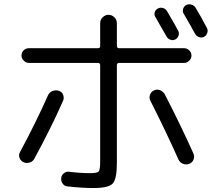

<svg xmlns="http://www.w3.org/2000/svg" viewBox="-20 -858 1040 920"><path d="M412.1 -28.3Q446.3 -28.3 453.1 -36.6Q460 -44.9 460 -85.9V-544.9Q460 -556.6 449.2 -556.6H118.2Q104.5 -556.6 93.8 -567.4Q83 -578.1 83 -592.3Q83 -606.4 93.3 -616.7Q103.5 -627 118.2 -627H449.2Q460 -627 460 -637.7V-747.1Q460 -763.7 472.2 -775.4Q484.4 -787.1 500 -787.1Q515.6 -787.1 527.8 -775.4Q540 -763.7 540 -747.1V-637.7Q540 -627 550.8 -627H862.3Q876 -627 886.7 -616.7Q897.5 -606.4 897.5 -592.3Q897.5 -578.1 886.7 -567.4Q876 -556.6 862.3 -556.6H550.8Q540 -556.6 540 -544.9V-77.1Q540 0 520 21.5Q500 43 426.8 43Q373 43 303.7 35.2Q289.1 34.2 280.3 22Q271.5 9.8 273.4 -4.9Q274.4 -18.6 286.1 -27.8Q297.9 -37.1 311.5 -35.2Q362.3 -28.3 412.1 -28.3ZM780.3 -804.7Q822.3 -733.4 834 -710Q839.8 -699.2 835.4 -687Q831.1 -674.8 819.8 -668.9Q808.6 -663.1 796.4 -667.5Q784.2 -671.9 778.3 -682.6Q748 -736.3 724.6 -776.4Q717.8 -787.1 721.2 -798.8Q724.6 -810.5 735.8 -816.9Q747.1 -823.2 760.3 -819.8Q773.4 -816.4 780.3 -804.7ZM958 -681.6Q946.3 -675.8 933.6 -680.2Q920.9 -684.6 914.1 -697.3Q894.5 -733.4 860.4 -792Q853.5 -802.7 857.4 -815.4Q861.3 -828.1 872.1 -834Q883.8 -839.8 897 -835.9Q910.2 -832 917 -821.3Q943.4 -778.3 971.7 -723.6Q977.5 -712.9 973.1 -700.2Q968.8 -687.5 958 -681.6ZM91.8 -81.1Q78.1 -87.9 73.2 -102.5Q68.4 -117.2 76.2 -129.9Q153.3 -273.4 210 -401.4Q216.8 -416 231.9 -421.9Q247.1 -427.7 262.2 -422.9Q277.3 -418 282.7 -403.3Q288.1 -388.7 282.2 -375Q221.7 -238.3 144.5 -97.7Q137.7 -84 122.1 -79.1Q106.4 -74.2 91.8 -81.1ZM835 -93.8Q776.4 -225.6 700.2 -376Q693.4 -388.7 698.7 -403.8Q704.1 -418.9 717.8 -424.8Q732.4 -431.6 747.1 -425.8Q761.7 -419.9 769.5 -406.2Q842.8 -264.6 906.2 -124Q913.1 -109.4 907.7 -94.2Q902.3 -79.1 887.2 -73.2Q872.1 -67.4 856.9 -73.2Q841.8 -79.1 835 -93.8Z"/></svg>

Font: Rounded-X Mgen+ 1mn regular
Style: Regular
Weight: 400
Designer: [Source Han Sans]
Ryoko NISHIZUKA  (kana & ideographs); Paul D. Hunt (Latin, Greek & Cyrillic); Wenlong ZHANG  (bopomofo
Version: Version 1.059.20150602